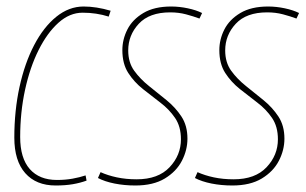

<svg xmlns="http://www.w3.org/2000/svg" viewBox="-20 -560 940 590"><path d="M151 10Q91 10 57.5 -28Q24 -66 24 -137Q24 -220 40 -293Q56 -366 85 -421.5Q114 -477 153 -508.5Q192 -540 237 -540Q276 -540 320 -527L314 -509Q276 -521 234 -521Q194 -521 159.5 -490Q125 -459 98.5 -406Q72 -353 57 -284Q42 -215 42 -139Q42 -74 71.5 -40.5Q101 -7 155 -7Q181 -7 203 -11Q225 -15 243 -21L246 -5Q227 2 204 6Q181 10 151 10Z M281 -13 289 -31Q311 -21 339 -15Q367 -9 400 -9Q466 -9 501 -46Q536 -83 536 -132Q536 -171 518 -197.5Q500 -224 473 -244.5Q446 -265 419 -286.5Q392 -308 374 -336Q356 -364 356 -406Q356 -439 371.5 -469.5Q387 -500 420.5 -520Q454 -540 506 -540Q531 -540 557 -534.5Q583 -529 601 -520L593 -503Q574 -510 551.5 -516Q529 -522 503 -522Q439 -522 406.5 -487Q374 -452 374 -405Q374 -368 392.5 -342.5Q411 -317 438 -295.5Q465 -274 492 -252Q519 -230 537.5 -202Q556 -174 556 -134Q556 -99 539 -66Q522 -33 486.5 -11.5Q451 10 396 10Q362 10 332 4Q302 -2 281 -13Z M579 -13 587 -31Q609 -21 637 -15Q665 -9 698 -9Q764 -9 799 -46Q834 -83 834 -132Q834 -171 816 -197.5Q798 -224 771 -244.5Q744 -265 717 -286.5Q690 -308 672 -336Q654 -364 654 -406Q654 -439 669.5 -469.5Q685 -500 718.5 -520Q752 -540 804 -540Q829 -540 855 -534.5Q881 -529 899 -520L891 -503Q872 -510 849.5 -516Q827 -522 801 -522Q737 -522 704.5 -487Q672 -452 672 -405Q672 -368 690.5 -342.5Q709 -317 736 -295.5Q763 -274 790 -252Q817 -230 835.5 -202Q854 -174 854 -134Q854 -99 837 -66Q820 -33 784.5 -11.5Q749 10 694 10Q660 10 630 4Q600 -2 579 -13Z"/></svg>

Font: Georama SemiCondensed Thin
Style: Italic
Weight: 100
Width: 4
Italic angle: -9°
Designer: Jean-Baptiste Levee
Foundry: Production Type
Version: Version 1.000